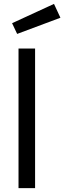

<svg xmlns="http://www.w3.org/2000/svg" viewBox="-20 -965 330 985"><path d="M75 0V-716H160V0ZM68 -791 42 -846 257 -945 290 -874Z"/></svg>

Font: Cairo Medium
Style: Regular
Weight: 500
Designer: Mohamed Gaber, Accademia di Belle Arti di Urbino
Foundry: Kief Type Foundry, Accademia di Belle Arti di Urbino
Version: Version 3.117